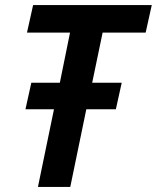

<svg xmlns="http://www.w3.org/2000/svg" viewBox="-20 -734 616 754"><path d="M129 0 192 -305H80L103 -409H215L255 -606H86L110 -714H576L552 -606H383L342 -409H458L435 -305H319L256 0Z"/></svg>

Font: Noto Sans Display SemiBold
Style: Italic
Weight: 600
Italic angle: -12°
Designer: Monotype Design Team
Foundry: Monotype Imaging Inc.
Version: Version 2.003